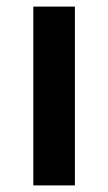

<svg xmlns="http://www.w3.org/2000/svg" viewBox="-20 -562 327 582"><path d="M207 0H81V-542H207Z"/></svg>

Font: Noto Sans Malayalam SemiBold
Style: Regular
Weight: 600
Designer: Jelle Bosma - Monotype Design Team
Foundry: Monotype Imaging Inc.
Version: Version 2.104; ttfautohint (v1.8.4.7-5d5b)